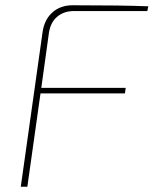

<svg xmlns="http://www.w3.org/2000/svg" viewBox="-20 -710 584 730"><path d="M540 -668H261Q223 -668 197.5 -646.5Q172 -625 166 -585L137 -376H458L455 -355H134L84 0H59L142 -589Q149 -636 179.5 -663Q210 -690 256 -690Q448 -690 544 -686Z"/></svg>

Font: Ezarion Thin
Style: Italic
Weight: 250
Italic angle: -8°
Designer: Natanael Gama
Version: Version 1.001;PS 001.001;hotconv 1.0.70;makeotf.lib2.5.58329